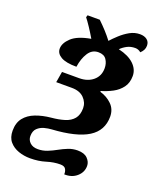

<svg xmlns="http://www.w3.org/2000/svg" viewBox="-198 -757 889 1078"><g transform="rotate(20 246.5 -218.5)"><path d="M318 224Q320 210 312.5 194.5Q305 179 279 179Q240 179 198.5 192Q157 205 106 205Q70 205 37 193.5Q4 182 -17 157.5Q-38 133 -38 92Q-38 45 -14.5 15.5Q9 -14 49.5 -29.5Q90 -45 141 -50Q185 -54 219 -64.5Q253 -75 272 -98Q291 -121 291 -161Q291 -195 265.5 -221Q240 -247 192 -247H99L110 -312H212Q263 -312 295.5 -339.5Q328 -367 328 -413Q328 -442 313.5 -464Q299 -486 265 -486Q227 -486 205 -451.5Q183 -417 176 -367Q113 -367 83 -384.5Q53 -402 53 -431Q53 -464 87.5 -496.5Q122 -529 201 -543Q184 -572 164.5 -601.5Q145 -631 132 -647L136 -660H209Q234 -636 255.5 -612.5Q277 -589 295 -565Q312 -584 336.5 -606.5Q361 -629 389.5 -645Q418 -661 450 -661Q476 -661 492 -648.5Q508 -636 508 -613Q508 -599 502 -587.5Q496 -576 485 -566Q470 -579 451 -579Q424 -579 403 -568Q382 -557 366 -541Q427 -527 459 -496.5Q491 -466 491 -426Q491 -385 470.5 -357.5Q450 -330 418 -313Q386 -296 351 -286L350 -281Q392 -269 421 -240.5Q450 -212 450 -168Q450 -85 380.5 -41.5Q311 2 165 11Q146 12 123 18Q100 24 83 40Q66 56 66 87Q66 110 83 126Q100 142 130 142Q159 142 185.5 131.5Q212 121 237 107Q262 93 288.5 82.5Q315 72 344 72Q384 72 403.5 92Q423 112 423 136Q423 174 393 200Q363 226 318 224Z"/></g></svg>

Font: Noto Serif ExtraBold
Style: Italic
Weight: 800
Italic angle: -12°
Designer: Monotype Design Team
Foundry: Monotype Imaging Inc.
Version: Version 2.013